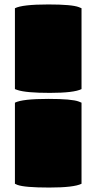

<svg xmlns="http://www.w3.org/2000/svg" viewBox="-20 -776 433 862"><path d="M58 -372 47 -376V-739Q80 -756 197 -756Q303 -756 334 -744L346 -739V-376Q312 -359 204 -359Q96 -359 58 -372ZM58 54 47 49V-315Q80 -332 197 -332Q303 -332 334 -320L346 -315V49Q312 66 201 66Q90 66 58 54Z"/></svg>

Font: Erica One
Style: Regular
Weight: 400
Designer: Miguel Hernandez
Foundry: Miguel Hernandez
Version: Version 1.003